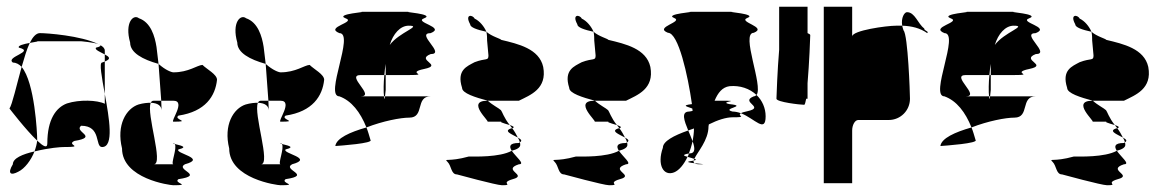

<svg xmlns="http://www.w3.org/2000/svg" viewBox="-20 -730 3440 568"><path d="M8 -409C8 -409 57 -345 90 -314V-318C90 -335 83 -486 44 -532C29 -478 16 -420 8 -409ZM18 -244C1 -216 12 -210 34 -222C53 -231 72 -256 82 -282C47 -274 18 -262 18 -244ZM18 -545C27 -545 37 -540 44 -532C52 -559 59 -584 68 -603C51 -600 31 -595 36 -589C85 -577 -5 -562 18 -545ZM68 -603C87 -607 103 -608 80 -608H220C217 -608 258 -605 272 -599C219 -625 118 -632 98 -632C87 -632 77 -621 68 -603ZM82 -282C127 -293 160 -295 168 -295C234 -295 174 -301 200 -313C274 -325 197 -340 220 -358C281 -358 260 -295 282 -295C318 -295 303 -381 290 -452V-423C268 -434 215 -436 178 -424C146 -412 120 -377 120 -306C120 -290 108 -297 90 -314C89 -304 86 -293 82 -282ZM264 -589C259 -583 277 -576 290 -569V-580C290 -587 285 -592 276 -597C279 -595 277 -592 264 -589ZM272 -599C273 -598 275 -598 276 -597C275 -598 274 -598 272 -599ZM282 -545C273 -545 281 -502 290 -452V-548ZM290 -548C310 -556 303 -562 290 -569Z M341 -291C341 -201 483 -182 493 -182C549 -182 491 -188 508 -200C588 -212 497 -227 527 -244C594 -262 496 -276 508 -288C542 -296 506 -301 497 -304C505 -292 484 -244 493 -244H435C465 -244 412 -394 426 -426C416 -426 404 -425 390 -421C353 -409 324 -360 341 -291ZM365 -604C365 -574 402 -554 449 -541L443 -591C438 -623 426 -664 391 -676C375 -689 348 -664 365 -604ZM426 -426C449 -425 457 -416 458 -404L457 -432H435C430 -432 428 -430 426 -426ZM449 -541 457 -432H493C531 -432 483 -370 493 -370C549 -370 491 -376 508 -388C588 -400 617 -446 622 -494C622 -510 592 -525 579 -538C563 -537 538 -516 493 -516C488 -516 470 -522 449 -541ZM497 -304C496 -306 495 -307 493 -307C491 -307 493 -306 497 -304Z M658 -291C658 -201 800 -182 810 -182C866 -182 808 -188 825 -200C905 -212 814 -227 844 -244C911 -262 813 -276 825 -288C859 -296 823 -301 814 -304C822 -292 801 -244 810 -244H752C782 -244 729 -394 743 -426C733 -426 721 -425 707 -421C670 -409 641 -360 658 -291ZM682 -604C682 -574 719 -554 766 -541L760 -591C755 -623 743 -664 708 -676C692 -689 665 -664 682 -604ZM743 -426C766 -425 774 -416 775 -404L774 -432H752C747 -432 745 -430 743 -426ZM766 -541 774 -432H810C848 -432 800 -370 810 -370C866 -370 808 -376 825 -388C905 -400 934 -446 939 -494C939 -510 909 -525 896 -538C880 -537 855 -516 810 -516C805 -516 787 -522 766 -541ZM814 -304C813 -306 812 -307 810 -307C808 -307 810 -306 814 -304Z M972 -298C986 -299 1086 -306 1076 -316C1072 -329 1069 -341 1064 -353C1015 -339 975 -321 972 -298ZM984 -445C1020 -432 1046 -398 1064 -353C1113 -372 1165 -382 1191 -382C1237 -382 1208 -445 1254 -445H1119C1118 -437 1117 -433 1116 -445H1047C1092 -445 1001 -508 1047 -508H1117C1118 -519 1119 -530 1121 -541V-508H1191C1254 -508 1178 -514 1235 -526C1293 -538 1208 -552 1254 -570C1300 -570 1208 -632 1254 -632C1300 -650 1202 -664 1235 -676C1269 -689 1163 -695 1191 -695H1047C1075 -695 969 -689 1002 -676C1036 -664 939 -650 984 -632C1030 -632 939 -445 984 -445ZM1115 -474C1115 -460 1115 -451 1116 -445H1119C1120 -453 1121 -464 1121 -464V-508H1117C1116 -496 1115 -485 1115 -474ZM1133 -597C1143 -630 1164 -654 1189 -654C1231 -654 1161 -635 1133 -597Z M1304 -251C1316 -239 1314 -214 1332 -214C1332 -214 1449 -182 1465 -182C1503 -182 1456 -188 1497 -200C1543 -212 1463 -227 1515 -244C1535 -244 1506 -266 1494 -284C1458 -264 1382 -267 1367 -267C1306 -250 1292 -263 1304 -251ZM1347 -470C1347 -454 1386 -442 1423 -432H1515C1549 -449 1599 -467 1587 -532C1575 -586 1513 -600 1463 -612C1460 -616 1435 -622 1419 -636C1421 -626 1421 -617 1421 -610L1425 -566C1425 -549 1418 -559 1384 -546C1362 -534 1330 -523 1347 -470ZM1371 -658C1371 -649 1391 -642 1419 -636C1412 -652 1399 -668 1384 -675C1378 -687 1354 -689 1371 -658ZM1422 -370H1465C1456 -370 1467 -366 1488 -360C1471 -381 1465 -401 1462 -404C1456 -410 1437 -419 1423 -432H1422C1357 -432 1430 -370 1422 -370ZM1488 -360C1490 -357 1493 -354 1495 -351H1497C1503 -354 1498 -357 1488 -360ZM1494 -284C1510 -288 1519 -294 1519 -301C1519 -303 1519 -306 1518 -309C1517 -308 1516 -308 1515 -307C1486 -307 1486 -296 1494 -284ZM1495 -351C1466 -343 1494 -333 1512 -323C1508 -331 1502 -342 1495 -351ZM1512 -323C1515 -318 1517 -313 1518 -309C1526 -314 1521 -318 1512 -323Z M1621 -251C1633 -239 1631 -214 1649 -214C1649 -214 1766 -182 1782 -182C1820 -182 1773 -188 1814 -200C1860 -212 1780 -227 1832 -244C1852 -244 1823 -266 1811 -284C1775 -264 1699 -267 1684 -267C1623 -250 1609 -263 1621 -251ZM1664 -470C1664 -454 1703 -442 1740 -432H1832C1866 -449 1916 -467 1904 -532C1892 -586 1830 -600 1780 -612C1777 -616 1752 -622 1736 -636C1738 -626 1738 -617 1738 -610L1742 -566C1742 -549 1735 -559 1701 -546C1679 -534 1647 -523 1664 -470ZM1688 -658C1688 -649 1708 -642 1736 -636C1729 -652 1716 -668 1701 -675C1695 -687 1671 -689 1688 -658ZM1739 -370H1782C1773 -370 1784 -366 1805 -360C1788 -381 1782 -401 1779 -404C1773 -410 1754 -419 1740 -432H1739C1674 -432 1747 -370 1739 -370ZM1805 -360C1807 -357 1810 -354 1812 -351H1814C1820 -354 1815 -357 1805 -360ZM1811 -284C1827 -288 1836 -294 1836 -301C1836 -303 1836 -306 1835 -309C1834 -308 1833 -308 1832 -307C1803 -307 1803 -296 1811 -284ZM1812 -351C1783 -343 1811 -333 1829 -323C1825 -331 1819 -342 1812 -351ZM1829 -323C1832 -318 1834 -313 1835 -309C1843 -314 1838 -318 1829 -323Z M1941 -293C1923 -242 1943 -208 1974 -220C1989 -226 2003 -243 2014 -266C2003 -269 1996 -272 2018 -276C2022 -287 2026 -299 2029 -312C2025 -322 2021 -333 2016 -344C1973 -329 1941 -312 1941 -293ZM1956 -633C1987 -633 2015 -507 2027 -422C1992 -418 2016 -414 2028 -409C2028 -407 2029 -404 2029 -402C2027 -401 2023 -401 2019 -400C1994 -400 2004 -373 2016 -344C2022 -346 2027 -348 2033 -350C2033 -337 2031 -324 2029 -312C2036 -292 2038 -276 2019 -276H2018C2017 -272 2016 -269 2014 -266C2020 -264 2029 -262 2034 -260C2043 -280 2076 -315 2076 -356C2076 -358 2077 -360 2077 -362C2103 -375 2128 -383 2147 -383C2195 -383 2158 -387 2172 -395C2164 -398 2155 -400 2147 -400C2111 -409 2196 -416 2138 -422C2104 -429 2176 -432 2121 -432H2094C2104 -456 2117 -472 2138 -475C2169 -478 2198 -468 2218 -449C2239 -475 2170 -633 2210 -633C2252 -650 2161 -665 2191 -677C2222 -689 2123 -695 2147 -695H2019C2044 -695 1944 -689 1974 -677C2004 -665 1913 -650 1956 -633ZM2027 -254C2005 -251 2019 -249 2035 -247C2032 -249 2031 -252 2032 -255C2031 -255 2029 -254 2027 -254ZM2032 -255C2042 -257 2040 -258 2034 -260C2033 -258 2032 -257 2032 -255ZM2035 -247C2038 -245 2042 -244 2050 -244C2073 -244 2053 -245 2035 -247ZM2172 -395C2213 -379 2245 -335 2245 -386C2245 -410 2235 -433 2218 -449C2216 -447 2213 -445 2210 -445C2167 -428 2246 -413 2191 -401C2181 -399 2175 -397 2172 -395Z M2277 -438C2277 -428 2348 -420 2359 -420C2361 -420 2363 -427 2365 -438H2369V-484C2374 -542 2377 -620 2377 -626C2377 -628 2374 -630 2369 -632V-710H2285V-583C2280 -525 2277 -444 2277 -438Z M2417 -188H2501V-344C2501 -360 2509 -375 2519 -375H2609C2644 -375 2672 -403 2672 -438C2672 -454 2666 -627 2653 -640C2651 -645 2650 -650 2649 -654H2631C2603 -654 2501 -640 2501 -622V-710H2417ZM2649 -654C2677 -653 2702 -647 2723 -632C2729 -638 2714 -638 2714 -646C2695 -660 2687 -694 2663 -694C2656 -694 2645 -678 2649 -654Z M2762 -298C2776 -299 2876 -306 2866 -316C2862 -329 2859 -341 2854 -353C2805 -339 2765 -321 2762 -298ZM2774 -445C2810 -432 2836 -398 2854 -353C2903 -372 2955 -382 2981 -382C3027 -382 2998 -445 3044 -445H2909C2908 -437 2907 -433 2906 -445H2837C2882 -445 2791 -508 2837 -508H2907C2908 -519 2909 -530 2911 -541V-508H2981C3044 -508 2968 -514 3025 -526C3083 -538 2998 -552 3044 -570C3090 -570 2998 -632 3044 -632C3090 -650 2992 -664 3025 -676C3059 -689 2953 -695 2981 -695H2837C2865 -695 2759 -689 2792 -676C2826 -664 2729 -650 2774 -632C2820 -632 2729 -445 2774 -445ZM2905 -474C2905 -460 2905 -451 2906 -445H2909C2910 -453 2911 -464 2911 -464V-508H2907C2906 -496 2905 -485 2905 -474ZM2923 -597C2933 -630 2954 -654 2979 -654C3021 -654 2951 -635 2923 -597Z M3094 -251C3106 -239 3104 -214 3122 -214C3122 -214 3239 -182 3255 -182C3293 -182 3246 -188 3287 -200C3333 -212 3253 -227 3305 -244C3325 -244 3296 -266 3284 -284C3248 -264 3172 -267 3157 -267C3096 -250 3082 -263 3094 -251ZM3137 -470C3137 -454 3176 -442 3213 -432H3305C3339 -449 3389 -467 3377 -532C3365 -586 3303 -600 3253 -612C3250 -616 3225 -622 3209 -636C3211 -626 3211 -617 3211 -610L3215 -566C3215 -549 3208 -559 3174 -546C3152 -534 3120 -523 3137 -470ZM3161 -658C3161 -649 3181 -642 3209 -636C3202 -652 3189 -668 3174 -675C3168 -687 3144 -689 3161 -658ZM3212 -370H3255C3246 -370 3257 -366 3278 -360C3261 -381 3255 -401 3252 -404C3246 -410 3227 -419 3213 -432H3212C3147 -432 3220 -370 3212 -370ZM3278 -360C3280 -357 3283 -354 3285 -351H3287C3293 -354 3288 -357 3278 -360ZM3284 -284C3300 -288 3309 -294 3309 -301C3309 -303 3309 -306 3308 -309C3307 -308 3306 -308 3305 -307C3276 -307 3276 -296 3284 -284ZM3285 -351C3256 -343 3284 -333 3302 -323C3298 -331 3292 -342 3285 -351ZM3302 -323C3305 -318 3307 -313 3308 -309C3316 -314 3311 -318 3302 -323Z"/></svg>

Font: bitstorm
Style: maxcn
Weight: 400
Version: Version 0.2